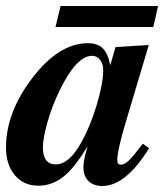

<svg xmlns="http://www.w3.org/2000/svg" viewBox="-41 -606 561 640"><path d="M435 -127 456 -112Q378 14 300 14Q271 14 254 -2.5Q237 -19 237 -50Q237 -71 251 -119Q209 -48 171 -17.5Q133 13 87 13Q38 13 8.5 -22Q-21 -57 -21 -114Q-21 -231 66 -345Q155 -462 252 -462Q284 -462 301.5 -445Q319 -428 326 -390H327L344 -449L455 -456L380 -205Q350 -106 350 -72Q350 -57 362 -57Q374 -57 389 -71.5Q404 -86 435 -127ZM266 -420Q214 -420 158 -305Q133 -254 117.5 -199.5Q102 -145 102 -115Q102 -58 145 -58Q190 -58 231 -133Q260 -185 281.5 -256.5Q303 -328 303 -373Q303 -393 292.5 -406.5Q282 -420 266 -420ZM486 -586 470 -516H144L161 -586Z"/></svg>

Font: STIX MathJax Latin
Style: Bold Italic
Weight: 700
Italic angle: -16.33°
Designer: MicroPress Inc., with final additions and corrections provided by Coen Hoffman, Elsevier (retired)
Version: Version 1.1.1